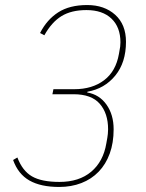

<svg xmlns="http://www.w3.org/2000/svg" viewBox="-20 -730 580 762"><path d="M275 -376Q346 -376 393 -411.5Q440 -447 452 -516Q456 -536 457 -545Q458 -554 458 -562Q458 -622 422.5 -656Q387 -690 323 -690Q263 -690 224 -666Q185 -642 156 -590L139 -599Q166 -652 211 -681Q256 -710 326 -710Q394 -710 437 -671.5Q480 -633 480 -564Q480 -482 437.5 -430Q395 -378 327 -366L326 -363Q374 -355 402.5 -315Q431 -275 431 -217Q431 -163 415.5 -120.5Q400 -78 371.5 -48.5Q343 -19 303 -3.5Q263 12 215 12Q142 12 97 -13.5Q52 -39 32 -95L49 -105Q69 -52 107 -30Q145 -8 216 -8Q294 -8 342 -48.5Q390 -89 402 -161Q407 -187 408 -198.5Q409 -210 409 -217Q409 -280 376 -318Q343 -356 272 -356H188L192 -376Z"/></svg>

Font: IBM Plex Sans Cond Thin
Style: Italic
Weight: 100
Width: 3
Italic angle: -11°
Designer: Mike Abbink, Paul van der Laan, Pieter van Rosmalen
Foundry: Bold Monday
Version: Version 1.3